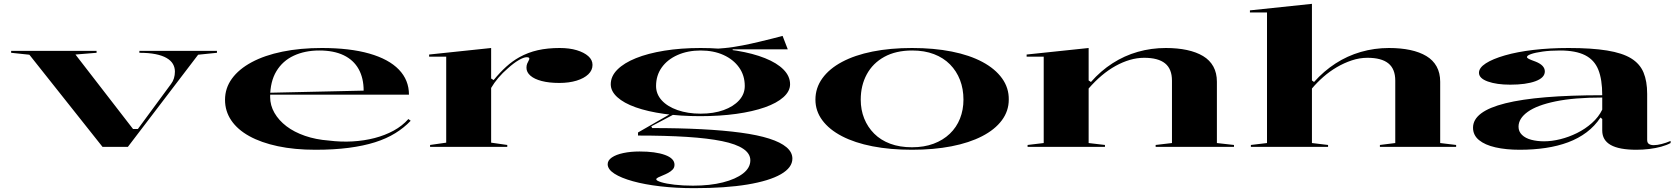

<svg xmlns="http://www.w3.org/2000/svg" viewBox="-20 -765 8746 1000"><path d="M514 0 133 -480 38 -490V-500H483V-490L373 -481L673 -93H698L871 -328Q881 -341 886 -357.5Q891 -374 891 -392Q891 -414 880.5 -432Q870 -450 847.5 -463Q825 -476 790 -483Q755 -490 706 -490V-500H1110V-490L1012 -480L646 0Z M1656 -515Q1802 -515 1903.5 -486Q2005 -457 2057.5 -402.5Q2110 -348 2110 -272H1385V-282L1874 -293Q1874 -358 1848 -405Q1822 -452 1770.5 -477Q1719 -502 1643 -502Q1568 -502 1510 -475Q1452 -448 1419.5 -394Q1387 -340 1387 -260Q1387 -216 1409.5 -177Q1432 -138 1472 -107.5Q1512 -77 1568.5 -57.5Q1625 -38 1692 -33Q1756 -25 1816.5 -28.5Q1877 -32 1931 -46Q1985 -60 2030 -84.5Q2075 -109 2107 -145L2119 -136Q2085 -100 2039 -71.5Q1993 -43 1933 -24Q1873 -5 1796 5Q1719 15 1623 15Q1514 15 1427 -3.5Q1340 -22 1278.5 -56Q1217 -90 1184.5 -138Q1152 -186 1152 -245Q1152 -306 1188 -355.5Q1224 -405 1291 -441Q1358 -477 1451 -496Q1544 -515 1656 -515Z M2220 0V-10L2304 -22V-470H2215V-481L2538 -515V-356L2551 -348Q2584 -388 2616.5 -417.5Q2649 -447 2685 -467Q2730 -492 2781 -503.5Q2832 -515 2895 -515Q2946 -515 2984 -503.5Q3022 -492 3044 -472.5Q3066 -453 3066 -427Q3066 -399 3044 -378Q3022 -357 2983 -345Q2944 -333 2893 -333Q2840 -333 2801.5 -343Q2763 -353 2742.5 -371Q2722 -389 2722 -412Q2722 -424 2725.5 -433Q2729 -442 2733 -448.5Q2737 -455 2737 -460Q2737 -467 2723 -467Q2708 -467 2682 -452Q2656 -437 2625 -409Q2598 -386 2575.5 -359.5Q2553 -333 2538 -307V-22L2622 -10V0Z M3595 215Q3501 215 3419.5 205.5Q3338 196 3276.5 179Q3215 162 3180 139.5Q3145 117 3145 90Q3145 70 3167 55Q3189 40 3227 32Q3265 24 3311 24Q3394 24 3443.5 42Q3493 60 3493 93Q3493 108 3483.5 118Q3474 128 3460 135.5Q3446 143 3432 148.5Q3418 154 3408 159Q3398 164 3398 169Q3398 176 3424 184Q3450 192 3493.5 197Q3537 202 3589 202Q3678 202 3745 185Q3812 168 3850 138.5Q3888 109 3888 70Q3888 35 3851 10Q3814 -15 3740.5 -30Q3667 -45 3557.5 -52Q3448 -59 3303 -59V-75L3479 -176L3493 -171L3372 -107L3377 -98Q3519 -98 3634.5 -92Q3750 -86 3838.5 -74Q3927 -62 3986.5 -43Q4046 -24 4076.5 2Q4107 28 4107 61Q4107 108 4047 142.5Q3987 177 3873 196Q3759 215 3595 215ZM3627 -160Q3524 -160 3438.5 -172Q3353 -184 3291 -206Q3229 -228 3195 -259Q3161 -290 3161 -326Q3161 -368 3195.5 -402.5Q3230 -437 3292 -462Q3354 -487 3440 -501Q3526 -515 3629 -515Q3732 -515 3817 -501Q3902 -487 3964.5 -462Q4027 -437 4061 -402.5Q4095 -368 4095 -326Q4095 -290 4060.5 -259Q4026 -228 3963.5 -206Q3901 -184 3815.5 -172Q3730 -160 3627 -160ZM3629 -173Q3697 -173 3748.5 -191.5Q3800 -210 3829.5 -242.5Q3859 -275 3859 -317Q3859 -372 3829.5 -413.5Q3800 -455 3748.5 -478.5Q3697 -502 3629 -502Q3562 -502 3509 -478.5Q3456 -455 3426.5 -413.5Q3397 -372 3397 -317Q3397 -275 3426.5 -242.5Q3456 -210 3509 -191.5Q3562 -173 3629 -173ZM3796 -492 3668 -510Q3713 -510 3758.5 -515Q3804 -520 3847.5 -528.5Q3891 -537 3930.5 -546.5Q3970 -556 4002 -564Q4034 -572 4056 -578L4083 -508H3796Z M4730 -515Q4844 -515 4937 -496.5Q5030 -478 5096.5 -442.5Q5163 -407 5199 -357Q5235 -307 5234 -246Q5234 -187 5198 -138.5Q5162 -90 5095 -55.5Q5028 -21 4935.5 -3Q4843 15 4730 15Q4617 15 4524.5 -3Q4432 -21 4365.5 -55.5Q4299 -90 4263 -138.5Q4227 -187 4227 -246Q4227 -307 4263 -357Q4299 -407 4365.5 -442.5Q4432 -478 4524.5 -496.5Q4617 -515 4730 -515ZM4731 -502Q4646 -502 4586 -469Q4526 -436 4494.5 -378Q4463 -320 4463 -246Q4463 -193 4481 -148Q4499 -103 4533 -69Q4567 -35 4616.5 -16.5Q4666 2 4730 2Q4793 2 4842.5 -16.5Q4892 -35 4927 -68.5Q4962 -102 4980 -147.5Q4998 -193 4998 -246Q4998 -302 4980 -348.5Q4962 -395 4928 -429.5Q4894 -464 4844.5 -483Q4795 -502 4731 -502Z M6407 -10V0H5999V-10L6084 -20V-345Q6084 -406 6048 -435Q6012 -464 5939 -464Q5902 -464 5864.5 -453Q5827 -442 5790 -421.5Q5753 -401 5718 -371.5Q5683 -342 5650 -304V-20L5735 -10V0H5332V-10L5416 -20V-470H5327V-481L5650 -515V-346L5662 -338Q5713 -396 5774.5 -435.5Q5836 -475 5906 -495Q5976 -515 6052 -515Q6113 -515 6162 -504.5Q6211 -494 6246 -473Q6281 -452 6299.5 -418.5Q6318 -385 6318 -339V-20Z M7564 -10V0H7167V-10L7247 -20V-345Q7247 -406 7211 -435Q7175 -464 7102 -464Q7061 -464 7020.5 -450.5Q6980 -437 6942.5 -415Q6905 -393 6872.5 -364.5Q6840 -336 6813 -304V-20L6897 -10V0H6495V-10L6579 -20V-700H6490V-711L6813 -745V-346L6824 -338Q6875 -395 6936 -434.5Q6997 -474 7067.5 -494.5Q7138 -515 7214 -515Q7276 -515 7325 -504.5Q7374 -494 7409 -473Q7444 -452 7462.5 -418.5Q7481 -385 7481 -339V-20Z M8150 -515Q8270 -515 8350 -502Q8430 -489 8475.5 -461Q8521 -433 8540 -387.5Q8559 -342 8559 -276V-36Q8559 -21 8568.5 -15Q8578 -9 8593 -9Q8611 -9 8634.5 -15Q8658 -21 8681 -31V-20Q8661 -9 8632 -1Q8603 7 8569.5 11Q8536 15 8503 15Q8413 15 8369 -10Q8325 -35 8325 -85Q8325 -105 8325 -115Q8325 -125 8325 -131.5Q8325 -138 8325 -145L8316 -153Q8286 -108 8243.5 -76Q8201 -44 8147.5 -24Q8094 -4 8030.5 5.5Q7967 15 7895 15Q7824 15 7769 2.5Q7714 -10 7683 -35.5Q7652 -61 7652 -100Q7652 -185 7820.5 -227Q7989 -269 8325 -269Q8325 -351 8304.5 -402Q8284 -453 8235.5 -477.5Q8187 -502 8105 -502Q8054 -502 8015 -496.5Q7976 -491 7954.5 -483.5Q7933 -476 7933 -468Q7933 -463 7943 -458Q7953 -453 7978 -444Q8026 -425 8026 -393Q8026 -360 7977 -342Q7928 -324 7846 -324Q7775 -324 7729 -340.5Q7683 -357 7683 -386Q7683 -412 7718.5 -435Q7754 -458 7818 -476.5Q7882 -495 7966.5 -505Q8051 -515 8150 -515ZM8325 -257Q8179 -257 8082 -237Q7985 -217 7937 -182.5Q7889 -148 7889 -105Q7889 -80 7907 -62.5Q7925 -45 7955.5 -37Q7986 -29 8022 -29Q8062 -29 8106.5 -40Q8151 -51 8193.5 -72Q8236 -93 8271 -124Q8306 -155 8325 -194Z"/></svg>

Font: Kalnia Expanded
Style: Regular
Weight: 400
Width: 7
Designer: Frida Medrano
Foundry: Frida Medrano
Version: Version 1.105